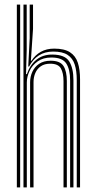

<svg xmlns="http://www.w3.org/2000/svg" viewBox="-20 -820 421 840"><path d="M315.8 0V-470.3Q315.8 -509.9 306.9 -537.6Q298.1 -565.3 275.7 -579.9Q253.4 -594.4 212.9 -594.4Q176.4 -594.4 150 -577.5Q123.7 -560.6 107.3 -528.8H103.6L109.9 -653.1V-800H124.5V-693.4L115.1 -554.2H117.8Q133.8 -579.4 158.7 -593.3Q183.6 -607.3 216.9 -607.3Q261.6 -607.3 286.1 -591.4Q310.7 -575.6 320.5 -545.6Q330.2 -515.6 330.2 -472.8V0ZM53.7 0V-800H68.2V0ZM111.7 0V-460.1Q111.7 -484.6 121.6 -506Q131.4 -527.5 151.3 -540.9Q171.3 -554.3 201.6 -554.3Q243.4 -554.3 257.9 -531.1Q272.4 -507.8 272.4 -465.5V0H257.9V-464.7Q257.9 -500.4 246.2 -520.9Q234.6 -541.3 199.7 -541.3Q175 -541.3 158.8 -530.3Q142.6 -519.2 134.7 -501Q126.7 -482.8 126.7 -461.2V0ZM82.7 0V-800H96.8V-601.6L93.9 -495.8H97.7Q111 -535.8 139.3 -558.7Q167.6 -581.6 209.2 -581.3Q264.6 -580.9 282.9 -551.1Q301.3 -521.4 301.3 -469.5V0H286.8V-467.9Q286.8 -516.4 269.8 -542.4Q252.7 -568.4 204.6 -568.4Q168.7 -568.4 144.9 -551.5Q121.1 -534.7 109.2 -509.4Q97.3 -484.2 97.3 -459V0Z"/></svg>

Font: Big Shoulders Inline Display SC Thin
Style: Regular
Weight: 100
Designer: Patric King
Foundry: XO Type Co
Version: Version 2.002